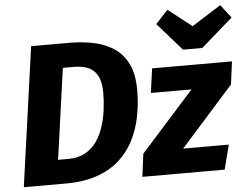

<svg xmlns="http://www.w3.org/2000/svg" viewBox="-55 -883 1235 952"><g transform="rotate(-5 562.5 -407.0)"><path d="M122.6 -693.6H313Q374.6 -693.6 431 -682.2Q487.5 -670.9 532.1 -642.3Q576.7 -613.6 602.2 -562.3Q627.7 -511 627.7 -430.6Q627.7 -362.7 615 -299.3Q602.3 -236 574.7 -181.7Q547 -127.3 501.1 -86.3Q455.1 -45.3 389.1 -22.7Q323 0 233.9 0H25.6ZM322.5 -572.7H270L206.7 -120.5H258.3Q306.6 -120.5 341.3 -139.6Q376 -158.6 398.7 -190.9Q421.4 -223.1 434.5 -263.6Q447.7 -304.1 453.2 -347.1Q458.8 -390.1 458.8 -430Q458.8 -473.7 448.7 -501.8Q438.5 -529.8 420.1 -545.1Q401.7 -560.3 376.8 -566.5Q352 -572.7 322.5 -572.7ZM710.6 -531.6H1108.2L1093.3 -418L829.3 -121.9H1056.6L1025.2 0H615.6L630.4 -113.9L896.1 -410.6H693.8ZM929 -722.5 1074.2 -814.3 1125.1 -748.5 967.6 -610.7H871.2L750.2 -748.5L811.4 -814.3Z"/></g></svg>

Font: Fira Sans Variable
Style: Italic
Weight: 397
Italic angle: -8°
Designer: Carrois Corporate & Edenspiekermann AG
Foundry: Carrois Corporate GbR & Edenspiekermann AG
Version: Version 4.202